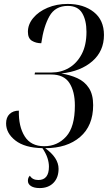

<svg xmlns="http://www.w3.org/2000/svg" viewBox="-20 -744 561 977"><path d="M182 213Q154 213 138 203Q122 193 122 176Q122 169 124 162.5Q126 156 132 150Q145 172 175 172Q229 172 229 104Q229 83 221.5 60Q214 37 196 10Q106 8 58.5 -29Q11 -66 11 -116Q11 -147 29 -164Q47 -181 76 -181Q74 -101 105.5 -50.5Q137 0 205 0Q272 0 316.5 -49Q361 -98 361 -207Q361 -279 333 -322Q305 -365 240 -365H156L158 -375H242Q291 -375 331 -398.5Q371 -422 395.5 -468Q420 -514 420 -582Q420 -641 398 -677.5Q376 -714 325 -714Q261 -714 231.5 -661.5Q202 -609 190 -524Q163 -524 142.5 -536.5Q122 -549 122 -582Q122 -620 149 -652.5Q176 -685 222 -704.5Q268 -724 324 -724Q405 -724 457 -683Q509 -642 509 -566Q509 -484 450 -432.5Q391 -381 292 -370Q337 -363 374 -346Q411 -329 432.5 -296Q454 -263 454 -209Q454 -104 387.5 -47Q321 10 210 10Q278 59 278 115Q278 160 252 186.5Q226 213 182 213Z"/></svg>

Font: Noto Serif Display Condensed
Style: Italic
Weight: 400
Width: 3
Italic angle: -12°
Designer: Monotype Design Team
Foundry: Monotype Imaging Inc.
Version: Version 2.009